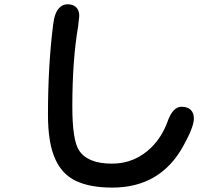

<svg xmlns="http://www.w3.org/2000/svg" viewBox="-20 -809 1040 893"><path d="M293.9 -789.1Q320.3 -789.1 334.5 -774.9Q348.6 -760.7 348.6 -735.4V-734.4L343.8 -689.5Q316.4 -530.3 316.4 -313.5Q316.4 -157.2 347.7 -109.4Q387.7 -47.9 501 -47.9Q608.4 -47.9 685.5 -125Q733.4 -172.9 758.8 -242.2Q783.2 -312.5 824.2 -312.5Q852.5 -312.5 867.2 -297.9Q881.8 -283.2 881.8 -257.8Q881.8 -218.8 833 -130.9Q726.6 63.5 502 63.5Q398.4 63.5 333 32.2Q233.4 -14.6 210.9 -162.1Q203.1 -211.9 203.1 -275.4Q203.1 -505.9 227.5 -697.3Q234.4 -752 256.8 -773.4Q272.5 -789.1 293.9 -789.1Z"/></svg>

Font: FakePearl
Style: SemiBold
Weight: 400
Version: Version 1.2